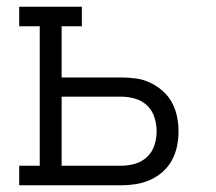

<svg xmlns="http://www.w3.org/2000/svg" viewBox="-20 -550 640 570"><path d="M37 0V-58H98V-472H37V-530H223V-472H163V-320H340Q362 -320 384 -317Q406 -314 426 -304.5Q446 -295 463 -280Q480 -265 490.5 -245.5Q501 -226 505.5 -204Q510 -182 510 -160Q510 -138 505.5 -116Q501 -94 490.5 -74.5Q480 -55 463 -40Q446 -25 426 -16Q406 -7 384 -3.5Q362 0 340 0ZM163 -58H340Q361 -58 381.5 -64Q402 -70 417 -84.5Q432 -99 438.5 -119Q445 -139 445 -160Q445 -181 438.5 -201.5Q432 -222 417 -236.5Q402 -251 381.5 -257Q361 -263 340 -263H163Z"/></svg>

Font: Iosevka Slab Light Extended
Style: Regular
Weight: 300
Width: 7
Monospace: yes
Designer: Belleve Invis
Foundry: Belleve Invis
Version: Version 11.1.0; ttfautohint (v1.8.3)